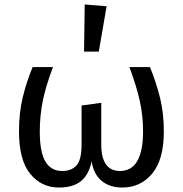

<svg xmlns="http://www.w3.org/2000/svg" viewBox="-20 -827 818 859"><path d="M713 -239Q713 -113 661 -50.5Q609 12 527 12Q471 12 435 -17.5Q399 -47 390 -105Q377 -44 341.5 -16Q306 12 244 12Q165 12 115 -49.5Q65 -111 65 -239Q65 -322 81.5 -390.5Q98 -459 126 -527H217Q185 -442 171.5 -376Q158 -310 158 -238Q158 -147 183 -104.5Q208 -62 258 -62Q300 -62 322.5 -87Q345 -112 345 -181V-355L433 -367V-181Q433 -62 517 -62Q620 -62 620 -240Q620 -309 605.5 -375Q591 -441 559 -527H651Q679 -458 696 -389.5Q713 -321 713 -239ZM457 -799 422 -596H356L359 -807Z"/></svg>

Font: FiraGOUPP
Style: Medium
Weight: 400
Designer: bBox Type
Foundry: bBox Type GmbH
Version: Version 1.001